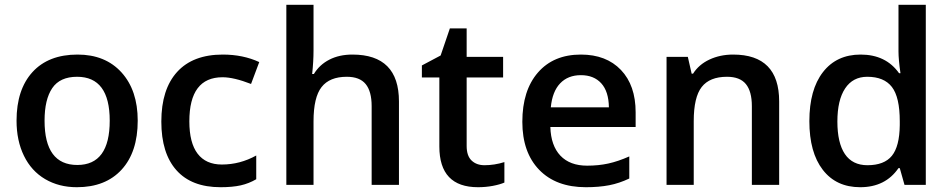

<svg xmlns="http://www.w3.org/2000/svg" viewBox="-20 -780 4008 810"><path d="M561 -271Q561 -138.7 493.2 -64.5Q425.3 9.8 304.2 9.8Q228.5 9.8 170.4 -24.4Q112.3 -58.6 81.1 -122.6Q49.8 -186.5 49.8 -271Q49.8 -402.3 117.2 -476.1Q184.6 -549.8 307.1 -549.8Q424.3 -549.8 492.7 -474.4Q561 -398.9 561 -271ZM168 -271Q168 -84 306.2 -84Q442.9 -84 442.9 -271Q442.9 -456.1 305.2 -456.1Q232.9 -456.1 200.4 -408.2Q168 -360.4 168 -271Z M910.6 9.8Q788.1 9.8 724.4 -61.8Q660.6 -133.3 660.6 -267.1Q660.6 -403.3 727.3 -476.6Q793.9 -549.8 919.9 -549.8Q1005.4 -549.8 1073.7 -518.1L1039.1 -425.8Q966.3 -454.1 918.9 -454.1Q778.8 -454.1 778.8 -268.1Q778.8 -177.2 813.7 -131.6Q848.6 -85.9 916 -85.9Q992.7 -85.9 1061 -124V-23.9Q1030.3 -5.9 995.4 2Q960.4 9.8 910.6 9.8Z M1663.1 0H1547.9V-332Q1547.9 -394.5 1522.7 -425.3Q1497.6 -456.1 1442.9 -456.1Q1370.6 -456.1 1336.7 -412.8Q1302.7 -369.6 1302.7 -268.1V0H1188V-759.8H1302.7V-566.9Q1302.7 -520.5 1296.9 -467.8H1304.2Q1327.6 -506.8 1369.4 -528.3Q1411.1 -549.8 1466.8 -549.8Q1663.1 -549.8 1663.1 -352.1Z M2023.9 -83Q2065.9 -83 2107.9 -96.2V-9.8Q2088.9 -1.5 2058.8 4.2Q2028.8 9.8 1996.6 9.8Q1833.5 9.8 1833.5 -162.1V-453.1H1759.8V-503.9L1838.9 -545.9L1877.9 -660.2H1948.7V-540H2102.5V-453.1H1948.7V-164.1Q1948.7 -122.6 1969.5 -102.8Q1990.2 -83 2023.9 -83Z M2451.7 9.8Q2325.7 9.8 2254.6 -63.7Q2183.6 -137.2 2183.6 -266.1Q2183.6 -398.4 2249.5 -474.1Q2315.4 -549.8 2430.7 -549.8Q2537.6 -549.8 2599.6 -484.9Q2661.6 -419.9 2661.6 -306.2V-244.1H2301.8Q2304.2 -165.5 2344.2 -123.3Q2384.3 -81.1 2457 -81.1Q2504.9 -81.1 2546.1 -90.1Q2587.4 -99.1 2634.8 -120.1V-26.9Q2592.8 -6.8 2549.8 1.5Q2506.8 9.8 2451.7 9.8ZM2430.7 -462.9Q2376 -462.9 2343 -428.2Q2310.1 -393.6 2303.7 -327.1H2548.8Q2547.9 -394 2516.6 -428.5Q2485.4 -462.9 2430.7 -462.9Z M3267.1 0H3151.9V-332Q3151.9 -394.5 3126.7 -425.3Q3101.6 -456.1 3046.9 -456.1Q2974.1 -456.1 2940.4 -413.1Q2906.7 -370.1 2906.7 -269V0H2792V-540H2881.8L2897.9 -469.2H2903.8Q2928.2 -507.8 2973.1 -528.8Q3018.1 -549.8 3072.8 -549.8Q3267.1 -549.8 3267.1 -352.1Z M3608.9 9.8Q3507.8 9.8 3451.2 -63.5Q3394.5 -136.7 3394.5 -269Q3394.5 -401.9 3451.9 -475.8Q3509.3 -549.8 3610.8 -549.8Q3717.3 -549.8 3772.9 -471.2H3778.8Q3770.5 -529.3 3770.5 -563V-759.8H3885.7V0H3795.9L3775.9 -70.8H3770.5Q3715.3 9.8 3608.9 9.8ZM3639.6 -83Q3710.4 -83 3742.7 -122.8Q3774.9 -162.6 3775.9 -252V-268.1Q3775.9 -370.1 3742.7 -413.1Q3709.5 -456.1 3638.7 -456.1Q3578.1 -456.1 3545.4 -407Q3512.7 -357.9 3512.7 -267.1Q3512.7 -177.2 3544.4 -130.1Q3576.2 -83 3639.6 -83Z"/></svg>

Font: Open Sans Semibold
Style: Regular
Weight: 600
Foundry: Ascender Corporation
Version: Version 1.10